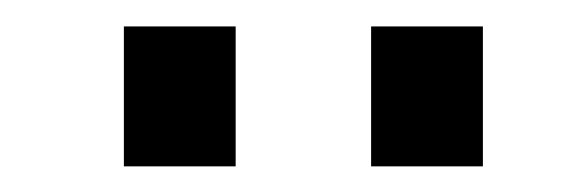

<svg xmlns="http://www.w3.org/2000/svg" viewBox="-20 -710 445 146"><path d="M74.2 -583.5V-689.9H159.2V-583.5ZM262.2 -583.5V-689.9H347.2V-583.5Z"/></svg>

Font: HK Grotesk SemiBold Legacy
Style: Regular
Weight: 600
Designer: Alfredo Marco Pradil
Foundry: Hanken Design Co.
Version: Version 2.022;PS 002.022;hotconv 1.0.88;makeotf.lib2.5.64775